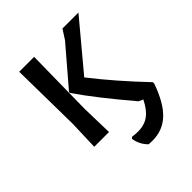

<svg xmlns="http://www.w3.org/2000/svg" viewBox="-191 -619 910 910"><g transform="rotate(-45 264.5 -164.0)"><path d="M188 -503 183 -159 187 0H88L93 -150L88 -503ZM287 -266Q379 -148 501 -20V-11Q467 86 419.5 130.5Q372 175 304 175Q288 175 279 174Q248 144 241 100L249 93Q268 96 285 96Q329 96 358.5 74.5Q388 53 411 6L389 -4Q259 -157 187 -262V-268L347 -455L378 -503H485Z"/></g></svg>

Font: Alegreya Sans SC Medium
Style: Regular
Weight: 500
Designer: Juan Pablo del Peral
Foundry: Huerta Tipografica
Version: Version 2.001;PS 002.001;hotconv 1.0.88;makeotf.lib2.5.64775